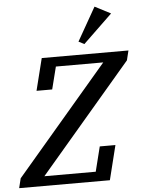

<svg xmlns="http://www.w3.org/2000/svg" viewBox="-87 -1002 785 1050"><g transform="rotate(-5 305.5 -476.5)"><path d="M-12 -53 493 -645H233L202 -522H116L160 -698H636L623 -645L118 -53H400L434 -189H520L473 0H-25ZM368 -770 472 -953 559 -908 399 -754Z"/></g></svg>

Font: IBM Plex Serif Medium
Style: Italic
Weight: 500
Italic angle: -14°
Designer: Mike Abbink, Paul van der Laan, Pieter van Rosmalen
Foundry: Bold Monday
Version: Version 2.5